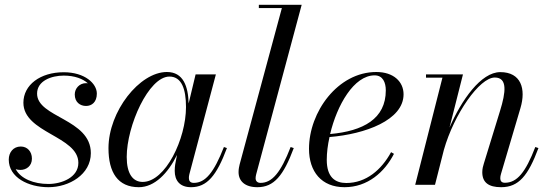

<svg xmlns="http://www.w3.org/2000/svg" viewBox="-20 -770 2300 800"><path d="M358.5 -132C358.5 -275 134.5 -280 134.5 -380C134.5 -433.5 194.5 -455 245.5 -455C291.5 -455 325.5 -441.5 346 -423C343.5 -423.5 341 -423.5 338.5 -423.5C311 -423.5 291.5 -401.5 291.5 -376.5C291.5 -344 314 -328.5 338.5 -328.5C362 -328.5 383.5 -344 383.5 -380C383.5 -422 333.5 -469 245.5 -469C147.5 -469 77.5 -416 77.5 -342C77.5 -216 306.5 -203 306.5 -91.5C306.5 -30.5 237 -3.5 181.5 -3.5C121 -3.5 67 -25 45.5 -65C51.5 -63 58 -62 65 -62C90 -62 113 -78.5 113 -109C113 -138.5 94 -159.5 66.5 -159.5C35 -159.5 16.5 -134.5 16.5 -105C16.5 -30.5 98 10 182 10C268.5 10 358.5 -43 358.5 -132Z M925.5 -153 913 -157.5C871.5 -51.5 836 -8 787.5 -8C772.5 -8 767 -16.5 767 -28C767 -32.5 767.5 -38.5 769 -44L879.5 -460H795L766 -339C764 -409 744.5 -470 675.5 -470C561 -470 432 -305.5 432 -152.5C432 -51.5 471 10 558.5 10C624.5 10 680.5 -49 717.5 -124.5L710 -85C709 -78 708 -69 708 -58C708 -18 729 10 776 10C842.5 10 882.5 -38 925.5 -153ZM755 -324C755 -191.5 669.5 -12 574.5 -12C533.5 -12 508 -46 508 -116C508 -246 599.5 -451 686 -451C737 -451 755 -398.5 755 -324Z M1204 -153 1191 -157.5C1150 -51.5 1114 -8 1065.5 -8C1051.5 -8 1045 -16.5 1045 -27.5C1045 -32 1046 -38.5 1047.5 -44L1237 -750H1058.5V-736.5H1154.5L978.5 -85C976.5 -76 974 -66.5 974 -53C974 -15.5 1000.5 10 1052.5 10C1121.5 10 1161 -38 1204 -153Z M1341.5 -104C1341.5 -133 1345.5 -166 1353 -199C1501.5 -211 1661.5 -269.5 1661.5 -377C1661.5 -429.5 1620 -470 1548 -470C1387.5 -470 1267.5 -303.5 1267.5 -150C1267.5 -55 1319.5 10 1415.5 10C1512 10 1582.5 -53 1621.5 -129L1609.5 -136C1569.5 -62.5 1505.5 -7.5 1423 -7.5C1376.5 -7.5 1341.5 -31.5 1341.5 -104ZM1541 -456C1575.5 -456 1587.5 -426 1587.5 -393.5C1587.5 -275 1494 -224 1355.5 -211.5C1384 -331.5 1454.5 -456 1541 -456Z M1823.5 -446.5 1710 0H1792.5L1829.5 -145.5C1872 -295 1978 -447 2041.5 -447C2095.5 -447 2087.5 -385.5 2063.5 -308L1996 -88.5C1993 -79.5 1989.5 -66.5 1989.5 -52.5C1989.5 -9.5 2016 10 2068 10C2141.5 10 2180.5 -38 2223.5 -153L2210.5 -157.5C2169.5 -51.5 2134.5 -8.5 2083.5 -8.5C2069 -8.5 2064.5 -17 2064.5 -27.5C2064.5 -32.5 2065.5 -39.5 2067.5 -45.5L2148.5 -319.5C2172.5 -400 2151 -469.5 2064.5 -469.5C1984 -469.5 1902.5 -352.5 1853 -238.5L1909 -460H1755V-446.5Z"/></svg>

Font: Bodoni* 16pt
Style: Italic
Weight: 400
Italic angle: -13°
Version: Version 2.3